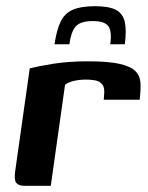

<svg xmlns="http://www.w3.org/2000/svg" viewBox="-20 -600 477 620"><path d="M144 0H59Q40 0 32.5 -9.5Q25 -19 29 -47L76 -379Q102 -386 151.5 -394Q201 -402 264 -402Q329 -402 365 -394Q401 -386 416.5 -371Q432 -356 433.5 -333Q435 -310 431 -278H315L316 -292Q319 -316 310.5 -327Q302 -338 287.5 -340.5Q273 -343 258 -343Q236 -343 217.5 -338.5Q199 -334 190 -326ZM287 -580Q332 -580 354.5 -568Q377 -556 383 -529Q389 -502 383 -457H336Q342 -500 329.5 -516Q317 -532 280 -532Q239 -532 224 -514Q209 -496 204 -457H156Q163 -504 176 -530.5Q189 -557 215 -568.5Q241 -580 287 -580Z"/></svg>

Font: Genos SemiBold
Style: Italic
Weight: 600
Italic angle: -8°
Version: Version 1.010